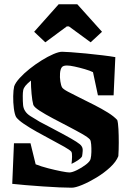

<svg xmlns="http://www.w3.org/2000/svg" viewBox="-20 -863 605 894"><path d="M37 -7 45 -196H122L146 -98Q171 -88 204 -79.5Q237 -71 265 -65.5Q293 -60 303 -60Q316 -60 338.5 -71Q361 -82 380.5 -97Q400 -112 402 -124Q405 -136 405.5 -155Q406 -174 404.5 -191Q403 -208 399 -213Q391 -223 363 -239Q335 -255 298.5 -274Q262 -293 226 -312Q190 -331 164.5 -347.5Q139 -364 135 -375Q130 -393 127 -426Q124 -459 124 -488Q106 -473 98 -463Q90 -453 88 -442.5Q86 -432 86 -416Q86 -390 87.5 -374Q89 -358 97 -346Q105 -333 121.5 -322.5Q138 -312 165 -296Q192 -282 224 -265Q256 -248 285.5 -232Q315 -216 335.5 -203Q356 -190 360 -182Q366 -174 365 -159.5Q364 -145 362 -135Q357 -126 342.5 -116.5Q328 -107 313 -100Q315 -115 315.5 -133Q316 -151 312 -157Q305 -165 279.5 -179.5Q254 -194 220 -212Q186 -230 152 -249Q118 -268 91.5 -286Q65 -304 55 -318Q48 -331 44.5 -358.5Q41 -386 41.5 -415Q42 -444 46 -461Q52 -478 71.5 -499.5Q91 -521 118 -542.5Q145 -564 174 -582Q203 -600 228.5 -611Q254 -622 269 -622Q278 -622 309 -620Q340 -618 380 -614Q420 -610 457.5 -605.5Q495 -601 517 -597L509 -419H436L413 -527Q399 -534 375 -541Q351 -548 328 -553Q305 -558 292 -558Q274 -558 268 -550Q261 -541 259.5 -522Q258 -503 261 -484Q264 -465 269 -456Q274 -448 296.5 -436Q319 -424 351.5 -408Q384 -392 418.5 -374.5Q453 -357 482 -339Q511 -321 526 -304Q530 -291 531.5 -262Q533 -233 533 -199Q533 -165 531 -136Q521 -110 493 -84Q465 -58 429.5 -36.5Q394 -15 362.5 -2Q331 11 314 11Q293 11 256.5 9.5Q220 8 179 5Q138 2 100 -1Q62 -4 37 -7ZM191 -666 139 -715 253 -843H340L455 -715L402 -666L301 -740H291Z"/></svg>

Font: Grenze Gotisch ExtraBold
Style: Regular
Weight: 800
Designer: Renata Polastri
Foundry: Omnibus-Type
Version: Version 1.001